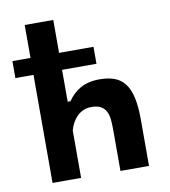

<svg xmlns="http://www.w3.org/2000/svg" viewBox="-77 -738 711 805"><g transform="rotate(-10 278.0 -336.0)"><path d="M4.9 -532.2H82V-672.4H203.6V-532.2H350.1V-460H203.6V-324.2H215.3Q226.6 -340.3 239.7 -353Q252.9 -365.7 269.3 -374.8Q285.6 -383.8 305.7 -388.7Q325.7 -393.6 350.6 -393.6Q386.2 -393.6 412.8 -384.3Q439.5 -375 457.3 -352.5Q475.1 -330.1 483.9 -292.2Q492.7 -254.4 492.7 -197.8V0H371.1V-171.4Q371.1 -195.3 369.4 -216.3Q367.7 -237.3 360.4 -252.4Q353 -267.6 338.1 -276.4Q323.2 -285.2 296.9 -285.2Q278.3 -285.2 263.2 -278.6Q248 -272 236.3 -260.5Q224.6 -249 216.3 -233.9Q208 -218.8 203.6 -201.7V0H82V-460H4.9Z"/></g></svg>

Font: PT Astra Sans
Style: Bold
Weight: 700
Designer: A.Korolkova, I. Chaeva
Foundry: ParaType Ltd
Version: Version 1.001; ttfautohint (v1.6)